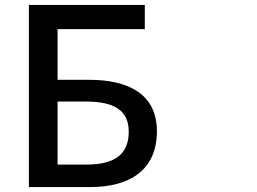

<svg xmlns="http://www.w3.org/2000/svg" viewBox="-20 -735 1040 777"><path d="M97 -715V22H346C505 22 615 -47 615 -204C615 -356 497 -412 341 -412H213V-617H566V-715ZM213 -69V-324H327C442 -324 501 -289 501 -202C501 -110 444 -69 330 -69Z"/></svg>

Font: コーポレート・ロゴ ver3 Medium
Style: Regular
Weight: 500
Designer: [KANA_main] LOGOTYPE.JP [Source Han Sans] Ryoko NISHIZUKA 西塚涼子 (kana, bopomofo & ideographs); Paul D. Hunt (Latin, Greek
Version: Version 12.001;FEAKit 1.0